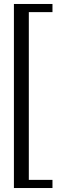

<svg xmlns="http://www.w3.org/2000/svg" viewBox="-20 -804 337 966"><path d="M50 142V-784H244V-743H125V101H244V142Z"/></svg>

Font: Baskervville SemiBold
Style: Regular
Weight: 600
Version: Version 1.100